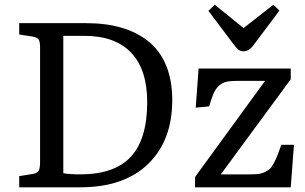

<svg xmlns="http://www.w3.org/2000/svg" viewBox="-20 -799 1301 819"><path d="M1019 -580.1Q1007.8 -580.1 999 -585.7Q990.2 -591.3 978 -607.9L869.1 -752.9L896 -778.8L1019 -679.2L1146 -778.8L1171.9 -753.9L1058.1 -602.1Q1040.5 -580.1 1019 -580.1ZM62 0V-47.9L120.1 -57.1Q140.1 -60.5 145.5 -71.5Q150.9 -82.5 150.9 -107.9V-596.2Q150.9 -621.1 145 -630.4Q139.2 -639.6 118.2 -643.1L62 -651.9V-700.2H349.1Q432.1 -700.2 498 -680.9Q564 -661.6 613 -622.6Q662.1 -583.5 688.5 -520Q714.8 -456.5 714.8 -372.1Q714.8 -199.7 612.1 -99.9Q509.3 0 320.8 0ZM321.8 -55.2Q468.8 -55.2 538.3 -130.6Q607.9 -206.1 607.9 -363.8Q607.9 -502 539.6 -574Q471.2 -646 340.8 -646H250V-60.1Q278.3 -55.2 321.8 -55.2ZM812 0V-43.9L1110.8 -454.1H994.1Q963.4 -454.1 945.6 -450.2Q927.7 -446.3 913.8 -433.3Q899.9 -420.4 891.4 -401.1Q882.8 -381.8 872.1 -345.2L814.9 -339.8L827.1 -506.8H1220.2V-460.9L921.9 -55.2H1040Q1064 -55.2 1079.6 -56.6Q1095.2 -58.1 1108.9 -64.7Q1122.6 -71.3 1130.4 -78.1Q1138.2 -85 1147.5 -102.1Q1156.7 -119.1 1162.8 -134.8Q1168.9 -150.4 1180.2 -181.2H1233.9L1220.2 0Z"/></svg>

Font: Literata Book
Style: Regular
Weight: 400
Designer: Latin by Veronika Burian and Jose Scaglione. Greek by Irene Vlachou. Cyrillic by Vera Evstafieva
Foundry: TypeTogether
Version: Version 2.003;PS 002.003;hotconv 1.0.88;makeotf.lib2.5.64775